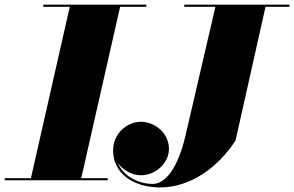

<svg xmlns="http://www.w3.org/2000/svg" viewBox="-65 -770 1256 820"><path d="M-45 -9V0H395V-9H282L448 -741H560V-750H120V-741H233L67 -9ZM722 -750V-741H855L727 -190C696 -57.5 644 15.5 587.5 15.5C531.5 15.5 465 -13 439 -72.5C461 -42.5 499 -21.5 537.5 -21.5C597 -21.5 656.5 -71 656.5 -134C656.5 -205 592.5 -250 537.5 -250C477 -250 418 -199.5 418 -127.5C418 -27.5 507 30.5 619 30.5C748 30.5 866 -54.5 941 -170L1069 -741H1171V-750Z"/></svg>

Font: Bodoni* 24pt Fatface
Style: Italic
Weight: 900
Italic angle: -13°
Version: Version 2.3